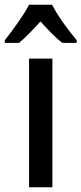

<svg xmlns="http://www.w3.org/2000/svg" viewBox="-53 -786 342 806"><path d="M166 -766H69C47 -723 2 -661 -33 -617V-606H27C53 -627 85 -661 117 -696C148 -661 179 -629 208 -606H269V-617C233 -660 188 -721 166 -766ZM167 0V-540H69V0Z"/></svg>

Font: Noto Sans Thai Cond Med
Style: Regular
Weight: 500
Width: 3
Designer: Monotype Design Team
Foundry: Monotype Imaging Inc.
Version: Version 2.002